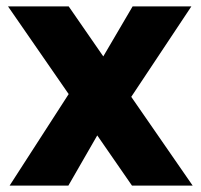

<svg xmlns="http://www.w3.org/2000/svg" viewBox="-20 -578 625 598"><path d="M5 -558H194L580 0H391ZM319 -219 193 0H10L232 -344ZM271 -350 393 -558H576L354 -224Z"/></svg>

Font: Parkinsans Light
Style: Bold
Weight: 700
Version: Version 1.000